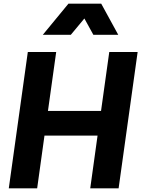

<svg xmlns="http://www.w3.org/2000/svg" viewBox="-20 -1029 772 1049"><path d="M367 -839 441 -928 490 -839H626L533 -1009H354L214 -839ZM183 0 223 -288H513L473 0H628L732 -745H577L532 -423H242L287 -745H132L28 0Z"/></svg>

Font: Plus Jakarta Sans ExtraBold
Style: Italic
Weight: 800
Italic angle: -8°
Designer: Gumpita Rahayu
Foundry: Tokotype
Version: Version 2.071;gftools[0.9.30]